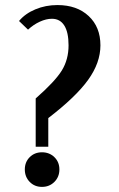

<svg xmlns="http://www.w3.org/2000/svg" viewBox="-20 -729 472 759"><path d="M90.8 -611.8 55.2 -646Q79.6 -675.3 119.9 -692.1Q160.2 -709 207 -709Q284.2 -709 330.6 -665.5Q377 -622.1 377 -549.8Q377 -481 328.6 -413.6Q280.3 -346.2 170.9 -262.2V-148.9H121.1V-339.8Q197.8 -407.2 224.4 -450.4Q251 -493.7 251 -549.8Q251 -601.6 234.1 -628.2Q217.3 -654.8 185.1 -654.8Q162.6 -654.8 137.5 -643.3Q112.3 -631.8 90.8 -611.8ZM97.4 -10Q78.1 -29.8 78.1 -59.1Q78.1 -88.4 97.4 -107.7Q116.7 -127 146 -127Q175.3 -127 195.1 -107.7Q214.8 -88.4 214.8 -59.1Q214.8 -29.8 195.1 -10Q175.3 9.8 146 9.8Q116.7 9.8 97.4 -10Z"/></svg>

Font: Moniqa Black Paragraph
Style: Regular
Weight: 900
Designer: Rajesh Rajput
Foundry: Rajesh Rajput
Version: Version 1.000